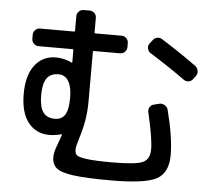

<svg xmlns="http://www.w3.org/2000/svg" viewBox="-57 -869 1114 986"><g transform="rotate(5 500.0 -375.5)"><path d="M235.4 -464.8Q194.3 -464.8 174.8 -437.5Q155.3 -410.2 155.3 -350.1Q155.3 -290 174.8 -262.7Q194.3 -235.4 235.4 -235.4Q271.5 -235.4 288.1 -262.2Q304.7 -289.1 304.7 -349.6Q304.7 -405.3 286.6 -435.1Q268.6 -464.8 235.4 -464.8ZM214.8 -150.4Q146.5 -150.4 106 -201.2Q65.4 -252 65.4 -349.6Q65.4 -445.3 106 -497.6Q146.5 -549.8 214.8 -549.8Q256.8 -549.8 296.9 -530.3H298.8Q299.8 -530.3 299.8 -531.2V-594.7Q299.8 -599.6 294.9 -599.6H120.1Q105.5 -599.6 95.2 -609.9Q85 -620.1 85 -634.8V-655.3Q85 -669.9 95.2 -680.2Q105.5 -690.4 120.1 -690.4H294.9Q299.8 -690.4 299.8 -694.3V-769.5Q299.8 -784.2 310.1 -794.4Q320.3 -804.7 335 -804.7H365.2Q379.9 -804.7 390.1 -794.9Q400.4 -785.2 400.4 -769.5V-695.3Q400.4 -690.4 405.3 -690.4H540Q554.7 -690.4 564.9 -680.2Q575.2 -669.9 575.2 -655.3V-634.8Q575.2 -620.1 564.9 -609.9Q554.7 -599.6 540 -599.6H405.3Q400.4 -599.6 400.4 -594.7V-335Q400.4 -243.2 369.1 -146.5Q355.5 -102.5 355.5 -87.9Q355.5 -68.4 364.7 -59.1Q374 -49.8 416.5 -43.9Q459 -38.1 549.8 -38.1Q670.9 -38.1 706.5 -54.7Q742.2 -71.3 742.2 -122.1Q742.2 -178.7 710.9 -311.5Q708 -325.2 715.3 -337.4Q722.7 -349.6 737.3 -352.5L764.6 -359.4Q778.3 -362.3 791.5 -354.5Q804.7 -346.7 808.6 -333Q844.7 -192.4 844.7 -101.6Q844.7 -9.8 785.2 22.5Q725.6 54.7 549.8 54.7Q421.9 54.7 356.9 45.9Q292 37.1 268.6 17.6Q245.1 -2 245.1 -40Q245.1 -64.5 261.7 -106.4Q274.4 -140.6 279.3 -156.2V-158.2Q278.3 -158.2 278.3 -158.7Q278.3 -159.2 277.3 -159.2Q244.1 -150.4 214.8 -150.4ZM929.7 -569.3Q941.4 -560.5 944.3 -545.9Q947.3 -531.2 939.5 -518.6L925.8 -501Q918 -489.3 904.3 -486.8Q890.6 -484.4 878.9 -492.2Q797.9 -550.8 697.3 -613.3Q685.5 -620.1 681.6 -634.8Q677.7 -649.4 685.5 -661.1L699.2 -678.7Q707 -691.4 721.2 -695.3Q735.4 -699.2 748 -691.4Q844.7 -630.9 929.7 -569.3Z"/></g></svg>

Font: Rounded-L Mgen+ 1m medium
Style: Regular
Weight: 500
Designer: [Source Han Sans]
Ryoko NISHIZUKA  (kana & ideographs); Paul D. Hunt (Latin, Greek & Cyrillic); Wenlong ZHANG  (bopomofo
Version: Version 1.059.20150602